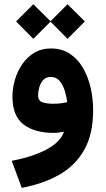

<svg xmlns="http://www.w3.org/2000/svg" viewBox="-20 -640 509 926"><path d="M140.6 -619.6 223.6 -537.6 305.7 -619.6 389.2 -536.6 305.7 -452.6 223.6 -535.6 140.6 -452.6 57.6 -536.6ZM429.2 -108.4Q429.2 5.9 387 81.5Q344.7 157.2 267.6 201.7Q190.4 246.1 85 266.1L36.6 135.7Q136.2 116.7 203.4 81.5Q270.5 46.4 288.6 -4.9Q276.4 -2.4 263.2 -0.7Q250 1 239.3 1Q146.5 1 93.3 -40Q40 -81.1 40 -174.8Q40 -213.9 51.8 -254.6Q63.5 -295.4 86.9 -329.8Q110.4 -364.3 145 -385.3Q179.7 -406.2 225.6 -406.2Q278.3 -406.2 316.7 -380.9Q355 -355.5 379.9 -313Q404.8 -270.5 417 -217.3Q429.2 -164.1 429.2 -108.4ZM237.3 -139.6Q258.3 -139.6 275.6 -142.1Q293 -144.5 304.2 -147Q301.3 -171.9 293 -200.2Q284.7 -228.5 268.3 -248.8Q252 -269 224.6 -269Q201.2 -269 187.7 -253.4Q174.3 -237.8 168.9 -216.8Q163.6 -195.8 163.6 -180.2Q163.6 -153.8 184.8 -146.7Q206.1 -139.6 237.3 -139.6Z"/></svg>

Font: Vazirmatn FD NL ExtraBold
Style: Regular
Weight: 800
Designer: Saber Rastikerdar
Foundry: Saber Rastikerdar
Version: Version 33.003